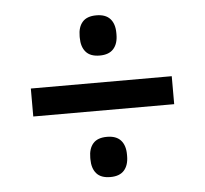

<svg xmlns="http://www.w3.org/2000/svg" viewBox="-41 -585 584 547"><g transform="rotate(-5 251.0 -311.0)"><path d="M49.5 -270.5V-350.5H452.5V-270.5ZM253.5 -79.5Q226.5 -79.5 213.8 -94.2Q201 -109 201 -135V-139.5Q201 -165.5 213.8 -180Q226.5 -194.5 253.5 -194.5Q280 -194.5 293 -180Q306 -165.5 306 -139.5V-135Q306 -109 293 -94.2Q280 -79.5 253.5 -79.5ZM253.5 -427Q226.5 -427 213.8 -441.8Q201 -456.5 201 -482.5V-487Q201 -513 213.8 -527.5Q226.5 -542 253.5 -542Q280 -542 293 -527.5Q306 -513 306 -487V-482.5Q306 -456.5 293 -441.8Q280 -427 253.5 -427Z"/></g></svg>

Font: Anek Latin Medium Medium
Style: Regular
Weight: 500
Version: Version 1.003